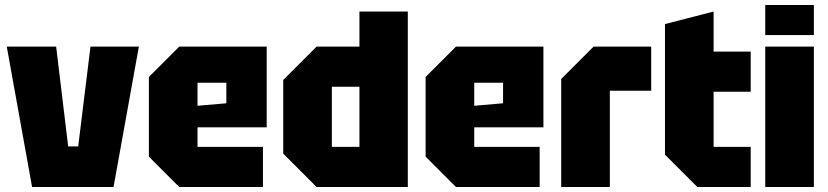

<svg xmlns="http://www.w3.org/2000/svg" viewBox="-20 -746 3305 766"><path d="M108 0 7 -560H204L252 -162H292L341 -560H534L433 0Z M574 -121V-439L695 -560H1044V-238H768V-160H1029V0H695ZM768 -324 883 -334V-416H768Z M1607 -700V0H1243L1110 -133V-427L1243 -560H1414V-700ZM1304 -160H1414V-400H1304Z M1678 -121V-439L1799 -560H2148V-238H1872V-160H2133V0H1799ZM1872 -324 1987 -334V-416H1872Z M2219 0V-431L2348 -560H2578V-384H2413V0Z M2633 -650 2827 -700V-540H2975V-380H2827V-160H2975V0H2762L2633 -129Z M3033 0V-560H3227V0ZM3033 -606V-726H3227V-606Z"/></svg>

Font: Tektur SemiCondensed ExtraBold
Style: Regular
Weight: 800
Width: 4
Designer: Adam Jagosz
Foundry: Adam Jagosz
Version: Version 1.005;gftools[0.9.30]